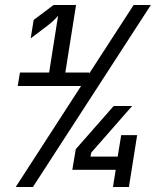

<svg xmlns="http://www.w3.org/2000/svg" viewBox="-20 -750 640 770"><path d="M43 0H112L585 -730H516L337 -454L338 -459H242L285 -730H195L115 -670L103 -596L173 -649C190 -662 206 -678 213 -687L177 -459H60L51 -405H305ZM433 0H497L530 -208H466L452 -122H343L346 -138L510 -325H436L284 -152L270 -69H444Z"/></svg>

Font: JetBrains Mono Medium
Style: Italic
Weight: 436
Italic angle: -9°
Monospace: yes
Designer: Philipp Nurullin, Konstantin Bulenkov
Foundry: JetBrains
Version: Version 2.305